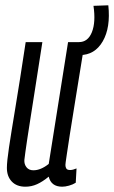

<svg xmlns="http://www.w3.org/2000/svg" viewBox="-20 -695 431 725"><path d="M76 10Q43 10 24.5 -9.5Q6 -29 6 -61Q6 -85 14 -138.5Q22 -192 38 -288Q54 -384 77 -536H140Q124 -431 112.5 -359.5Q101 -288 94 -241.5Q87 -195 82.5 -167Q78 -139 76 -122Q74 -105 72 -91Q71 -75 80 -63.5Q89 -52 106 -52Q134 -52 164 -76L237 -536H300Q279 -405 265 -320Q251 -235 243.5 -186Q236 -137 232.5 -113.5Q229 -90 228 -82.5Q227 -75 227 -72Q227 -64 230.5 -58.5Q234 -53 245 -53Q255 -53 269 -59L266 -5Q255 2 240.5 6Q226 10 215 10Q173 10 164 -28Q141 -9 120 0.5Q99 10 76 10ZM270 -487 268 -536H278Q312 -536 327 -573.5Q342 -611 333 -673L389 -675Q398 -591 368 -539Q338 -487 281 -487Z"/></svg>

Font: Georama ExtraCondensed
Style: Italic
Weight: 400
Width: 2
Italic angle: -9°
Designer: Jean-Baptiste Levee
Foundry: Production Type
Version: Version 1.000